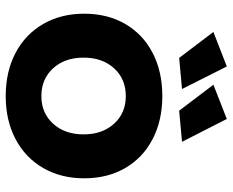

<svg xmlns="http://www.w3.org/2000/svg" viewBox="-91 -718 815 673"><g transform="rotate(90 316.5 -381.5)"><path d="M605 -269Q605 -188 569 -125.5Q533 -63 467.5 -28.5Q402 6 317 6Q231 6 165.5 -28.5Q100 -63 64 -125.5Q28 -188 28 -269Q28 -351 64 -413Q100 -475 165.5 -509Q231 -543 317 -543Q402 -543 467.5 -509Q533 -475 569 -413Q605 -351 605 -269ZM182 -267Q182 -201 219.5 -160Q257 -119 317 -119Q376 -119 413.5 -160Q451 -201 451 -267Q451 -333 413.5 -374Q376 -415 317 -415Q257 -415 219.5 -374Q182 -333 182 -267ZM213 -769 292 -612 183 -602 92 -722ZM397 -769 477 -612 368 -602 277 -722Z"/></g></svg>

Font: Montserrat SemiBold
Style: Regular
Weight: 600
Designer: Julieta Ulanovsky
Foundry: Julieta Ulanovsky
Version: Version 6.001